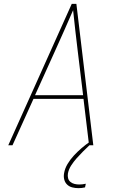

<svg xmlns="http://www.w3.org/2000/svg" viewBox="-20 -755 640 998"><path d="M23 0 353 -735H377L465 0H443L414 -241H154L45 0ZM412 -260 384 -490Q378 -543 371.5 -596Q365 -649 360 -702Q337 -649 313.5 -596Q290 -543 266 -490L162 -260ZM388 223Q371 223 355.5 219Q340 215 329 204.5Q318 194 314 178.5Q310 163 313 146Q317 121 331 97.5Q345 74 364 53.5Q383 33 404 15Q425 -3 448 -19L445 0Q428 16 411 33Q394 50 378.5 67.5Q363 85 350 105Q337 125 333 147Q331 160 334 171.5Q337 183 346 190.5Q355 198 367 201Q379 204 392 204Q400 204 408.5 203Q417 202 426 200L422 219Q414 221 405 222Q396 223 388 223Z"/></svg>

Font: Iosevka Aile Thin Oblique
Style: Regular
Weight: 100
Italic angle: -9°
Designer: Belleve Invis
Foundry: Belleve Invis
Version: Version 31.1.0; ttfautohint (v1.8.4)